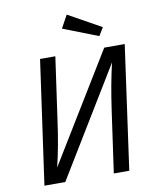

<svg xmlns="http://www.w3.org/2000/svg" viewBox="-96 -977 868 1052"><g transform="rotate(-10 337.5 -451.0)"><path d="M537 0H451L500 -346Q520 -487 547 -601L181 0H65L162 -688H247L198 -342Q178 -195 151 -86L519 -688H633ZM531 -800 504 -755 309 -831 348 -902Z"/></g></svg>

Font: Fira Sans Book
Style: Italic
Weight: 350
Italic angle: -8°
Designer: bBox Type GmbH & Carrois Corporate GbR & Edenspiekermann AG
Foundry: bBox Type GmbH & Carrois Corporate GbR & Edenspiekermann AG
Version: Version 4.301